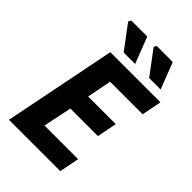

<svg xmlns="http://www.w3.org/2000/svg" viewBox="-251 -951 1047 1047"><g transform="rotate(45 272.5 -427.5)"><path d="M28.5 0 158.8 -651.8H545.3L522.8 -536.8H271.8L244.2 -395.3H457.1L434.6 -280.3H222L187.7 -115H447.1L424.6 0ZM211.6 -701.8 108.8 -839.2 117.4 -854.7H240.8L300 -701.8ZM408.1 -701.8 305.3 -839.2 313.9 -854.7H437.3L496.5 -701.8Z"/></g></svg>

Font: Source Sans 3
Style: Italic
Weight: 200
Italic angle: -11°
Designer: Paul D. Hunt
Foundry: Adobe
Version: Version 3.046;hotconv 1.0.118;makeotfexe 2.5.65603